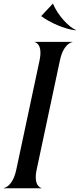

<svg xmlns="http://www.w3.org/2000/svg" viewBox="-33 -1003 426 1023"><path d="M177.5 -680 54 -100C35.5 -11.5 -7.5 -1.5 -13 -1.5V0H188V-1.5C185.5 -1.5 143.5 -11.5 162.5 -100L286 -680C304.5 -768.5 347.5 -778.5 353 -778.5V-780H152V-778.5C155 -778.5 196.5 -768.5 177.5 -680ZM249.5 -983H248L188 -919L187 -917C230.5 -883.5 314 -846.5 370.5 -841.5L372.5 -843C334 -857.5 274.5 -922 249.5 -983Z"/></svg>

Font: Beautique Display Thin
Style: Bold
Weight: 500
Italic angle: -12°
Designer: Nhat-Quang Ngo
Version: Version 1.100;Glyphs 3.2.3 (3260)